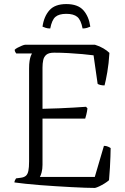

<svg xmlns="http://www.w3.org/2000/svg" viewBox="-20 -924 617 944"><path d="M447 0Q429 0 398.5 -1Q368 -2 331 -4Q294 -6 254 -8.5Q214 -11 175.5 -14Q137 -17 105 -20.5Q73 -24 51 -27Q51 -33 54 -38.5Q57 -44 59 -47L82 -50Q98 -52 107 -59.5Q116 -67 119.5 -84Q123 -101 123 -130V-587Q123 -610 125.5 -625Q128 -640 131.5 -649Q135 -658 137 -661H60Q59 -663 56 -667Q53 -671 52 -679Q56 -684 66.5 -689.5Q77 -695 88 -699.5Q99 -704 104 -704H447Q470 -697 488.5 -686Q507 -675 518 -664Q515 -612 507.5 -569Q500 -526 494 -504Q482 -504 472.5 -506.5Q463 -509 460 -512L440 -652Q418 -655 385 -658Q352 -661 316 -663Q280 -665 246 -665Q220 -665 208 -655Q196 -645 192.5 -628.5Q189 -612 189 -592V-389Q233 -390 270.5 -391.5Q308 -393 341 -395Q374 -397 403 -399L410 -391Q408 -375 404.5 -361Q401 -347 399 -341H189V-114Q189 -92 184.5 -76Q180 -60 176 -54H446L491 -207Q502 -207 511 -203Q520 -199 524 -196Q524 -180 523 -155Q522 -130 520.5 -100Q519 -70 516 -38Q507 -30 494 -22Q481 -14 468.5 -8Q456 -2 447 0ZM306 -904Q363 -904 390 -873.5Q417 -843 424 -793Q418 -790 408 -787Q398 -784 386 -784Q378 -826 360 -841Q342 -856 306 -856Q270 -856 252.5 -841Q235 -826 227 -784Q214 -784 205 -787Q196 -790 189 -793Q196 -843 223 -873.5Q250 -904 306 -904Z"/></svg>

Font: Texturina Medium 12pt Thin
Style: Regular
Weight: 250
Version: Version 1.002